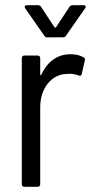

<svg xmlns="http://www.w3.org/2000/svg" viewBox="-20 -720 362 740"><path d="M234 -582 308 -688C313 -694 310 -700 302 -700H260C255 -700 251 -698 248 -694L196 -615C195 -613 191 -613 190 -615L138 -694C135 -698 131 -700 126 -700H84C78 -700 75 -697 75 -693C75 -692 76 -690 77 -688L151 -582C154 -577 158 -576 163 -576H222C227 -576 231 -577 234 -582ZM135 -433V-496C135 -502 131 -506 125 -506H74C68 -506 64 -502 64 -496V-10C64 -4 68 0 74 0H125C131 0 135 -4 135 -10V-307C135 -378 177 -433 236 -435C255 -437 271 -434 283 -429C289 -427 294 -428 295 -435L307 -487C308 -492 307 -497 302 -499C290 -506 275 -511 251 -511C198 -511 161 -479 139 -432C138 -429 135 -429 135 -433Z"/></svg>

Font: Barlow Semi Condensed
Style: Regular
Weight: 400
Width: 4
Designer: Jeremy Tribby
Foundry: Tribby Type
Version: Version 1.422;hotconv 1.0.109;makeotfexe 2.5.65596